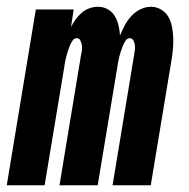

<svg xmlns="http://www.w3.org/2000/svg" viewBox="-39 -548 559 568"><path d="M-19 0 67 -520H179L171 -468Q177 -480 185 -491Q193 -502 203 -510.5Q213 -519 225.5 -523.5Q238 -528 251 -528Q267 -528 280 -520.5Q293 -513 300.5 -500.5Q308 -488 311.5 -473.5Q315 -459 316 -443Q322 -458 330 -473Q338 -488 349.5 -500.5Q361 -513 376.5 -520.5Q392 -528 408 -528Q424 -528 438 -519.5Q452 -511 459.5 -497.5Q467 -484 470 -468Q473 -452 473.5 -435Q474 -418 472.5 -401.5Q471 -385 468 -368L407 0H294L358 -387Q359 -394 360 -401Q361 -408 360 -415Q359 -422 355.5 -428.5Q352 -435 345 -435Q337 -435 332 -427Q327 -419 324 -411.5Q321 -404 318.5 -396Q316 -388 314 -380.5Q312 -373 310.5 -365Q309 -357 308 -349L250 0H137L201 -387Q203 -394 203.5 -401Q204 -408 203 -415Q202 -422 198.5 -428.5Q195 -435 188 -435Q180 -435 175 -427Q170 -419 167 -411.5Q164 -404 161.5 -396Q159 -388 157 -380.5Q155 -373 153.5 -365Q152 -357 151 -349L93 0Z"/></svg>

Font: Iosevka SS04 Heavy
Style: Italic
Weight: 900
Italic angle: -9°
Monospace: yes
Designer: Belleve Invis
Foundry: Belleve Invis
Version: Version 19.0.0; ttfautohint (v1.8.4)